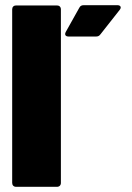

<svg xmlns="http://www.w3.org/2000/svg" viewBox="-20 -721 511 741"><path d="M245 -580H350C358 -580 363 -582 368 -589L442 -683C450 -693 445 -701 433 -701H304C296 -701 290 -699 286 -691L234 -598C228 -587 233 -580 245 -580ZM42 0H200C209 0 215 -6 215 -15V-685C215 -694 209 -700 200 -700H42C33 -700 27 -694 27 -685V-15C27 -6 33 0 42 0Z"/></svg>

Font: Barlow Semi Condensed Black
Style: Regular
Weight: 900
Width: 4
Designer: Jeremy Tribby
Foundry: Tribby Type
Version: Version 1.408;PS 001.408;hotconv 1.0.88;makeotf.lib2.5.64775